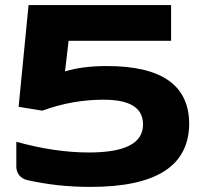

<svg xmlns="http://www.w3.org/2000/svg" viewBox="-20 -720 805 753"><path d="M335 13C594 13 721 -70 722 -235C721 -386 614 -461 399 -461C335 -461 281 -454 235 -440L249 -560H651V-700H92L53 -301L146 -286C225 -315 305 -329 386 -329C490 -329 541 -297 541 -232C541 -158 470 -122 329 -122C238 -122 145 -136 44 -164V-66C44 -41 60 -20 86 -14C164 4 247 13 335 13Z"/></svg>

Font: LT Wave UI Medium
Style: Regular
Weight: 500
Designer: Daniel Lyons
Foundry: New Value
Version: Version 2.5 (Glyphs App)